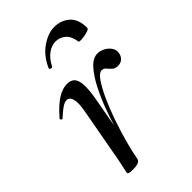

<svg xmlns="http://www.w3.org/2000/svg" viewBox="-185 -646 721 721"><g transform="rotate(-45 175.5 -286.0)"><path d="M118 -9 108 -10Q117 -57 131 -110Q145 -163 163 -213.5Q181 -264 202 -305Q223 -346 245.5 -370.5Q268 -395 292 -395Q306 -395 320.5 -387.5Q335 -380 344 -367Q353 -354 350 -338Q348 -325 338.5 -316Q329 -307 314 -307Q299 -307 290.5 -315Q282 -323 275.5 -331Q269 -339 258 -339Q245 -339 229 -316Q213 -293 196 -256Q179 -219 163.5 -174.5Q148 -130 136 -86.5Q124 -43 118 -9ZM79 8Q63 8 58 6Q53 4 53 1Q53 -2 58.5 -26Q64 -50 68 -74L104 -271Q110 -304 108.5 -321Q107 -338 101 -345.5Q95 -353 86 -353Q74 -353 58.5 -341.5Q43 -330 27 -315Q24 -312 20 -316Q16 -320 19 -323Q51 -360 78 -377.5Q105 -395 131 -395Q150 -395 160.5 -384Q171 -373 172.5 -347Q174 -321 166 -276L118 -9Q115 8 79 8ZM273 -477Q269 -508 252 -523Q235 -538 212 -538Q192 -538 172 -524Q152 -510 137 -481Q134 -476 128 -478.5Q122 -481 123 -485Q144 -532 179.5 -556Q215 -580 247 -580Q283 -580 308 -558Q333 -536 333 -490Q333 -485 324 -481.5Q315 -478 303 -476Q291 -474 282 -474Q273 -474 273 -477Z"/></g></svg>

Font: Cormorant Medium
Style: Italic
Weight: 500
Italic angle: -10°
Designer: Christian Thalmann (Catharsis Fonts)
Foundry: Catharsis Fonts
Version: Version 4.000